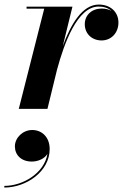

<svg xmlns="http://www.w3.org/2000/svg" viewBox="-74 -490 560 864"><path d="M125 -451 10.5 0H139.5L182.5 -176C214.5 -294.5 274 -460.5 370 -460.5C394 -460.5 413.5 -453.5 427.5 -441C415 -448 400 -451.5 383.5 -451.5C339.5 -451.5 307.5 -422.5 307.5 -381C307.5 -338.5 339.5 -308 383 -308C428 -308 459 -343.5 459 -388.5C459 -436.5 422.5 -469.5 370.5 -469.5C296 -469.5 244 -379.5 208.5 -282.5L252 -460H45.5V-451ZM-7 168.5C-7 207 21 237 69 237C96 237 125.5 225.5 139.5 202.5C125.5 288.5 30 346.5 -54.5 346.5V354C43.5 354 149.5 282.5 149.5 180.5C149.5 126.5 114 95 71 95C28.5 95 -7 130 -7 168.5Z"/></svg>

Font: Bodoni* 24pt
Style: Bold Italic
Weight: 700
Italic angle: -13°
Version: Version 2.3